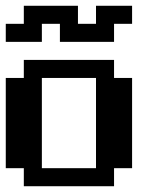

<svg xmlns="http://www.w3.org/2000/svg" viewBox="-20 -645 540 665"><path d="M0 -562.5H62.5V-625H250V-562.5H312.5V-625H437.5V-562.5H375V-500H187.5V-562.5H125V-500H0ZM0 -375H62.5V-437.5H375V-375H437.5V-62.5H375V0H62.5V-62.5H0ZM125 -375V-62.5H312.5V-375Z"/></svg>

Font: NeoDunggeunmo
Style: Regular
Weight: 400
Monospace: yes
Version: Version 1.600